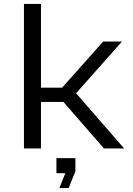

<svg xmlns="http://www.w3.org/2000/svg" viewBox="-20 -750 673 970"><path d="M265 125H310L280 200H327L361 115V49H265ZM101 0H187V-235H300.5L505 0H607L364.5 -279L596 -540H501L293.8 -307H187V-730H101Z"/></svg>

Font: Resamitz
Style: Bold
Weight: 700
Designer: gluk
Foundry: gluk
Version: Version 0.047